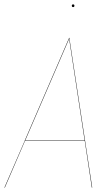

<svg xmlns="http://www.w3.org/2000/svg" viewBox="-21 -852 510 872"><path d="M305.2 -826.2Q305.2 -832 311 -832Q316.9 -832 316.9 -826.2Q316.9 -819.8 311 -819.8Q305.2 -819.8 305.2 -826.2ZM396 0 363.8 -212.9H92.8L1 0H-1L91.3 -212.9H90.8L91.3 -213.4L293 -680.2H293.9L397.9 0ZM93.8 -214.8H363.3L293 -675.8Z"/></svg>

Font: Fira Sans Compressed Two
Style: Italic
Weight: 100
Width: 3
Italic angle: -8°
Designer: Carrois Corporate & Edenspiekermann AG
Foundry: Carrois Corporate GbR & Edenspiekermann AG
Version: Version 4.203;PS 004.203;hotconv 1.0.88;makeotf.lib2.5.64775